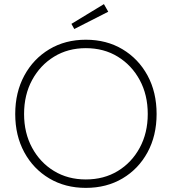

<svg xmlns="http://www.w3.org/2000/svg" viewBox="-20 -903 834 933"><path d="M397 10Q297 10 219.5 -36Q142 -82 98 -163Q54 -244 54 -349Q54 -454 98 -535.5Q142 -617 219.5 -663.5Q297 -710 397 -710Q498 -710 575.5 -663.5Q653 -617 697 -536Q741 -455 741 -349Q741 -244 697 -163Q653 -82 575.5 -36Q498 10 397 10ZM397 -31Q485 -31 552.5 -72Q620 -113 659 -185Q698 -257 698 -349Q698 -442 659 -514Q620 -586 552.5 -627.5Q485 -669 397 -669Q310 -669 242.5 -627.5Q175 -586 136 -514Q97 -442 97 -349Q97 -257 136 -185Q175 -113 242.5 -72Q310 -31 397 -31ZM341 -762 327 -787 485 -883 506 -846Z"/></svg>

Font: Readex Pro Light
Style: Regular
Weight: 300
Designer: Bonnie Shaver-Troup, Thomas Jockin
Foundry: Lexend
Version: Version 1.200; ttfautohint (v1.8.3)